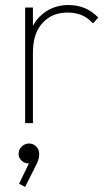

<svg xmlns="http://www.w3.org/2000/svg" viewBox="-20 -490 442 764"><path d="M80 0V-460H111V0ZM111 -281 90 -287Q90 -375 136.5 -422.5Q183 -470 253 -470Q287 -470 316.5 -458Q346 -446 371 -420L350 -397Q329 -420 304.5 -430Q280 -440 248 -440Q187 -440 149 -398.5Q111 -357 111 -281ZM80 254 56 241 102 146 116 144Q114 151 108 155.5Q102 160 92 160Q77 160 65.5 149Q54 138 54 122Q54 105 66.5 93Q79 81 96 81Q112 81 124 93Q136 105 136 122Q136 129 134.5 138.5Q133 148 125 164Z"/></svg>

Font: Outfit Thin Thin
Style: Regular
Weight: 250
Version: Version 1.100;gftools[0.9.27]